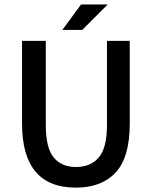

<svg xmlns="http://www.w3.org/2000/svg" viewBox="-20 -840 689 872"><path d="M324.7 -81.5Q391.6 -81.5 428.7 -125Q465.8 -168.5 465.8 -272V-654.3H569.3V-278.8Q569.3 -125.5 505.4 -56.6Q441.4 12.2 324.7 12.2Q80.1 12.2 80.1 -278.8V-654.3H188V-272Q188 -168.9 223.6 -125.2Q259.3 -81.5 324.7 -81.5ZM469.2 -819.8 353.5 -704.1H263.2L348.1 -819.8Z"/></svg>

Font: Varta
Style: Bold
Weight: 700
Designer: Joana Correia, Viktoriya Grabowska, Eben Sorkin
Foundry: Sorkin Type
Version: Version 1.002; ttfautohint (v1.3) -l 8 -r 24 -G 200 -x 12 -H